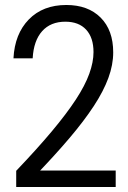

<svg xmlns="http://www.w3.org/2000/svg" viewBox="-20 -750 512 770"><path d="M45 0V-65Q129 -153 188 -223.5Q247 -294 284 -350.5Q321 -407 338 -454Q355 -501 355 -541Q355 -599 325.5 -631Q296 -663 242 -663Q183 -663 149 -625Q115 -587 111 -516H34Q39 -614 95.5 -672Q152 -730 246 -730Q333 -730 383.5 -679.5Q434 -629 434 -540Q434 -490 414.5 -437Q395 -384 356 -324.5Q317 -265 258 -195.5Q199 -126 119 -43L101 -66H444V0Z"/></svg>

Font: Instrument Sans SemiCondensed
Style: Regular
Weight: 400
Width: 4
Designer: Rodrigo Fuenzalida
Foundry: fragTYPE
Version: Version 1.000;gftools[0.9.28]